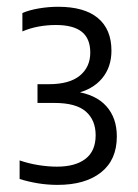

<svg xmlns="http://www.w3.org/2000/svg" viewBox="-20 -834 398 553"><path d="M146 -301.5Q117 -301.5 89.5 -306Q62 -310.5 36.5 -318.5V-372Q62.5 -363 90.5 -358.5Q118.5 -354 144 -354Q197 -354 226.2 -376.5Q255.5 -399 255.5 -444.5Q255.5 -488 227.2 -512.8Q199 -537.5 137 -537.5H88V-591.5H120.5Q180 -591.5 210 -616.2Q240 -641 240 -682.5Q240 -723 215.5 -742.5Q191 -762 141 -762Q115.5 -762 91 -757.5Q66.5 -753 44.5 -743.5V-796.5Q64 -805 92.2 -809.8Q120.5 -814.5 147.5 -814.5Q223 -814.5 262 -782Q301 -749.5 301 -688Q301 -640.5 273.8 -608Q246.5 -575.5 196.5 -564.5V-570.5Q256 -562 286.2 -528.2Q316.5 -494.5 316.5 -441Q316.5 -373.5 271 -337.5Q225.5 -301.5 146 -301.5Z"/></svg>

Font: Encode Sans SC Condensed
Style: Regular
Weight: 400
Width: 3
Designer: Multiple Designers
Foundry: Impallari Type
Version: Version 3.002